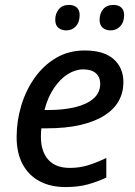

<svg xmlns="http://www.w3.org/2000/svg" viewBox="-20 -754 553 784"><path d="M247.1 9.8Q186 9.8 141.4 -14.2Q96.7 -38.1 72.3 -83.7Q47.9 -129.4 47.9 -194.3Q47.9 -260.3 66.9 -323.2Q85.9 -386.2 122.1 -437Q158.2 -487.8 209.5 -517.8Q260.7 -547.9 325.7 -547.9Q403.8 -547.9 443.8 -512.7Q483.9 -477.5 483.9 -418Q483.9 -377 465.1 -342.5Q446.3 -308.1 407.2 -283Q368.2 -257.8 309.1 -243.9Q250 -230 168.9 -230H148.9Q147.9 -222.2 147.5 -212.9Q147 -203.6 147 -195.3Q147 -136.2 176.8 -102.3Q206.5 -68.4 265.1 -68.4Q304.7 -68.4 339.4 -79.1Q374 -89.8 414.1 -108.9V-28.8Q376 -11.2 337.4 -0.7Q298.8 9.8 247.1 9.8ZM161.6 -304.7H176.3Q237.3 -304.7 285.2 -315.9Q333 -327.1 361.1 -351.1Q389.2 -375 389.2 -412.1Q389.2 -438.5 371.8 -454.6Q354.5 -470.7 319.8 -470.7Q287.6 -470.7 256.3 -450.9Q225.1 -431.2 200 -393.8Q174.8 -356.4 161.6 -304.7ZM431.6 -629.9Q412.1 -629.9 399.4 -640.6Q386.7 -651.4 386.7 -672.9Q386.7 -698.7 401.1 -716.3Q415.5 -733.9 443.4 -733.9Q463.9 -733.9 475.3 -723.1Q486.8 -712.4 486.8 -692.4Q486.8 -663.6 470.9 -646.7Q455.1 -629.9 431.6 -629.9ZM251 -629.9Q231 -629.9 218.3 -640.6Q205.6 -651.4 205.6 -672.9Q205.6 -698.7 220 -716.3Q234.4 -733.9 261.2 -733.9Q275.4 -733.9 285.2 -729Q294.9 -724.1 300 -714.8Q305.2 -705.6 305.2 -692.4Q305.2 -663.6 289.8 -646.7Q274.4 -629.9 251 -629.9Z"/></svg>

Font: Open Sans Medium
Style: Italic
Weight: 500
Italic angle: -12°
Designer: Monotype Design Team
Foundry: Monotype Imaging Inc.
Version: Version 3.000